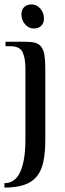

<svg xmlns="http://www.w3.org/2000/svg" viewBox="-28 -659 294 869"><path d="M87 -350Q87 -395 74.5 -422.5Q62 -450 17 -450H-3V-470H87Q113 -470 130.5 -465.5Q148 -461 158.5 -447.5Q169 -434 173 -410.5Q177 -387 177 -350V-25Q177 31 168.5 72Q160 113 139 139Q118 165 82 177.5Q46 190 -8 190V170Q41 170 64 118Q87 66 87 -25ZM171 -575Q171 -554 158.5 -542Q146 -530 125 -530Q102 -530 85.5 -549Q69 -568 69 -594Q69 -615 81.5 -627Q94 -639 115 -639Q138 -639 154.5 -620Q171 -601 171 -575Z"/></svg>

Font: Philosopher
Style: Regular
Weight: 400
Designer: Jovanny Lemonad
Foundry: Jovanny Lemonad
Version: Version 1.000